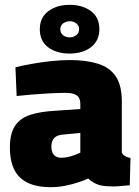

<svg xmlns="http://www.w3.org/2000/svg" viewBox="-20 -764 577 796"><path d="M190 12Q105 12 63 -28Q21 -68 21 -152Q21 -212 43.5 -244Q66 -276 109 -289Q152 -302 212 -305L313 -312V-334Q313 -359 297.5 -369Q282 -379 254 -379Q224 -379 186 -377Q148 -375 112 -372Q76 -369 49 -366L44 -485Q72 -492 110.5 -499Q149 -506 191 -510.5Q233 -515 270 -515Q337 -515 385.5 -500Q434 -485 459.5 -448Q485 -411 485 -344V-132Q488 -123 498.5 -117Q509 -111 521 -109L518 4Q502 5 484 7Q466 9 450.5 9Q435 9 425 8Q395 7 375 -3.5Q355 -14 346 -24Q331 -17 306 -8.5Q281 0 251 6Q221 12 190 12ZM234 -110Q249 -110 263.5 -113.5Q278 -117 291.5 -122Q305 -127 313 -131V-213L240 -206Q216 -204 204.5 -191.5Q193 -179 193 -157Q193 -135 203 -122.5Q213 -110 234 -110ZM268 -542Q214 -542 179.5 -568Q145 -594 145 -643Q145 -676 161 -698Q177 -720 205 -732Q233 -744 268 -744Q322 -744 357 -718Q392 -692 392 -643Q392 -596 358 -569Q324 -542 268 -542ZM269 -609Q280 -609 289 -613.5Q298 -618 303 -625.5Q308 -633 308 -643Q308 -658 296.5 -667Q285 -676 269 -676Q259 -676 250 -672Q241 -668 235.5 -660.5Q230 -653 230 -643Q230 -627 241.5 -618Q253 -609 269 -609Z"/></svg>

Font: Cairo Play Black
Style: Regular
Weight: 900
Version: Version 3.119